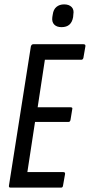

<svg xmlns="http://www.w3.org/2000/svg" viewBox="-20 -857 410 877"><path d="M28 0Q19 0 21 -10L121 -645Q124 -655 132 -655H361Q372 -655 370 -645L361 -593Q359 -584 351 -584H185L152 -367H302Q313 -367 310 -358L302 -309Q300 -300 293 -300H140L105 -71H269Q279 -71 277 -61L268 -10Q267 0 259 0ZM261 -733Q239 -733 227.5 -745Q216 -757 219 -779L221 -791Q224 -814 238 -825.5Q252 -837 273 -837Q295 -837 307 -825Q319 -813 315 -791L314 -779Q310 -756 297 -744.5Q284 -733 261 -733Z"/></svg>

Font: Sofia Sans Extra Condensed Medium
Style: Italic
Weight: 500
Italic angle: -9°
Version: Version 4.100